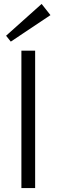

<svg xmlns="http://www.w3.org/2000/svg" viewBox="-20 -958 288 978"><path d="M159 -700V0H89V-700ZM237 -881 35 -746 11 -776 192 -938Z"/></svg>

Font: Pathway Extreme 28pt Light
Style: Regular
Weight: 300
Designer: Eduardo Rodriguez Tunni
Foundry: Eduardo Rodriguez Tunni
Version: Version 1.001;gftools[0.9.26]